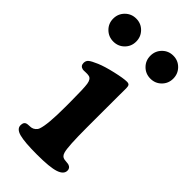

<svg xmlns="http://www.w3.org/2000/svg" viewBox="-226 -708 769 769"><g transform="rotate(45 158.0 -323.5)"><path d="M6.8 -545.7Q-12.2 -564.5 -12.2 -591.8Q-12.2 -619.1 6.8 -638.2Q25.9 -657.2 53.2 -657.2Q80.6 -657.2 99.4 -638.2Q118.2 -619.1 118.2 -591.8Q118.2 -564.5 99.4 -545.7Q80.6 -526.9 53.2 -526.9Q25.9 -526.9 6.8 -545.7ZM217 -545.7Q198.2 -564.5 198.2 -591.8Q198.2 -619.1 217 -638.2Q235.8 -657.2 263.2 -657.2Q290.5 -657.2 309.3 -638.2Q328.1 -619.1 328.1 -591.8Q328.1 -564.5 309.3 -545.7Q290.5 -526.9 263.2 -526.9Q235.8 -526.9 217 -545.7ZM102.5 -203.6V-235.8Q102.5 -310.5 98.9 -333.7Q95.2 -356.9 81.1 -360.4Q72.8 -362.3 61 -361.6Q49.3 -360.8 45.4 -361.8Q29.3 -365.7 29.3 -382.3Q29.3 -395 38.1 -402.3Q46.9 -409.7 73.2 -420.9Q99.6 -432.1 143.1 -442.1Q186.5 -452.1 205.6 -452.1Q215.3 -452.1 218.8 -447.3Q222.2 -442.4 222.2 -430.7Q222.2 -425.8 221.9 -383.3Q221.7 -340.8 221.7 -252V-208.5Q221.7 -100.6 229.5 -74.7Q234.4 -57.1 249 -54.7Q254.4 -53.7 262.5 -53.2Q270.5 -52.7 274.9 -51.3Q289.1 -46.4 289.1 -31.7Q289.1 -10.7 259.3 -0.7Q229.5 9.3 157.2 9.3Q85.9 9.3 56.6 1.2Q27.3 -6.8 27.3 -27.3Q27.3 -45.4 39.6 -48.8Q44.4 -50.3 53.5 -50.5Q62.5 -50.8 66.4 -51.8Q73.7 -53.2 80.8 -59.1Q87.9 -64.9 90.8 -73.2Q102.5 -106 102.5 -203.6Z"/></g></svg>

Font: Cooper* SemiBold
Style: Regular
Weight: 600
Designer: Owen Earl
Foundry: indestructible type*
Version: Version 0.001